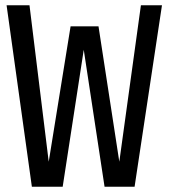

<svg xmlns="http://www.w3.org/2000/svg" viewBox="-20 -709 640 729"><path d="M595 -689 491 0H377L298 -520L218 0H101L5 -689H92L165 -95L248 -609H354L433 -95L515 -689Z"/></svg>

Font: Fira Mono
Style: Regular
Weight: 400
Designer: Carrois Corporate & Edenspiekermann AG
Foundry: Carrois Corporate GbR & Edenspiekermann AG
Version: Version 3.206;PS 003.206;hotconv 1.0.70;makeotf.lib2.5.58329